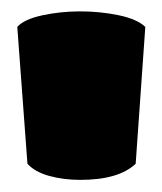

<svg xmlns="http://www.w3.org/2000/svg" viewBox="-20 -689 280 331"><path d="M118.2 -378.9Q89.8 -378.9 64.9 -385.7Q40 -392.6 27.3 -406.7L9.8 -642.6Q21.5 -655.8 53 -662.6Q84.5 -669.4 118.4 -669.4Q152.3 -669.4 184.3 -662.8Q216.3 -656.2 230.5 -642.6L213.9 -406.7Q184.6 -378.9 118.2 -378.9Z"/></svg>

Font: Modak
Style: Regular
Weight: 400
Version: Version 1.036;PS Version 1.000;hotconv 1.0.79;makeotf.lib2.5